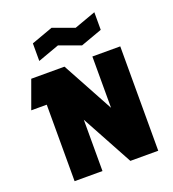

<svg xmlns="http://www.w3.org/2000/svg" viewBox="-167 -1084 1088 1210"><g transform="rotate(-20 377.5 -479.0)"><path d="M20 -513 88 -700H311L498 -356V-700H685V0H498L311 -344V0H124V-513ZM174 -906 318 -958 461 -906 605 -958V-840L461 -788L318 -840L174 -788Z"/></g></svg>

Font: Clickuper
Style: Bold
Weight: 700
Designer: Denis Ignatov
Foundry: Denis Ignatov
Version: Version 1.10 April 16, 2021